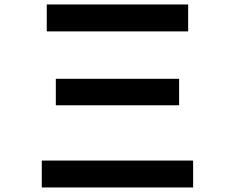

<svg xmlns="http://www.w3.org/2000/svg" viewBox="-20 -805 1040 850"><path d="M187 -785.2H813V-666H187ZM227.1 -456.1H772.9V-338.9H227.1ZM165 -94.2H835V24.9H165Z"/></svg>

Font: BIZ UDPGothic
Style: Bold
Weight: 700
Designer: TypeBank Co., Ltd.
Foundry: Morisawa Inc.
Version: Version 1.051